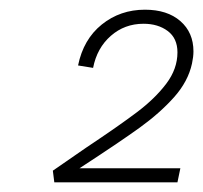

<svg xmlns="http://www.w3.org/2000/svg" viewBox="-20 -782 419 396"><path d="M144 -435H352L346 -406H92L89 -430L157 -477Q226 -523 263 -551Q300 -579 323 -609.5Q346 -640 346 -674Q346 -703 326 -718Q306 -733 276 -733Q237 -733 208.5 -708Q180 -683 172 -642L141 -647Q152 -701 190 -731.5Q228 -762 279 -762Q325 -762 352 -738.5Q379 -715 379 -676Q379 -665 376 -651Q368 -614 339 -581.5Q310 -549 268.5 -519Q227 -489 144 -435Z"/></svg>

Font: Ysabeau Light
Style: Italic
Weight: 300
Italic angle: -12°
Designer: Christian Thalmann (Catharsis Fonts)
Version: Version 0.003